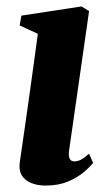

<svg xmlns="http://www.w3.org/2000/svg" viewBox="-20 -565 337 596"><path d="M122 11Q96 11 76.8 3Q57.5 -5 48 -20Q38.5 -35 41 -58Q43 -73 47.2 -101.5Q51.5 -130 57 -169Q62.5 -208 69.2 -255Q76 -302 83 -354Q90 -406 97.5 -460L41 -486L46.5 -516.5L233 -545L256.5 -530.5L194.5 -98Q192 -80 196.5 -72Q201 -64 211 -64Q221 -64 231.2 -69.2Q241.5 -74.5 256.5 -88L269 -59.5Q259.5 -47 240 -30.5Q220.5 -14 191 -1.5Q161.5 11 122 11Z"/></svg>

Font: Merriweather 72pt ExtraBold
Style: Italic
Weight: 800
Italic angle: -7.8°
Version: Version 2.101